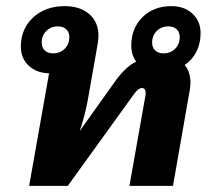

<svg xmlns="http://www.w3.org/2000/svg" viewBox="-20 -606 688 626"><path d="M582 -394Q601 -372 601 -336Q601 -330 599 -314L544 0H402L454 -293Q455 -297 455 -303Q455 -319 442 -319Q431 -319 416 -298L201 0H75L140 -367Q99 -368 73.5 -392Q48 -416 48 -454Q48 -512 88 -549Q128 -586 191 -586Q241 -586 271 -560Q301 -534 301 -490Q301 -482 299 -466L267 -284Q258 -233 240 -179L362 -350Q394 -391 424 -405Q408 -427 408 -457Q408 -514 444.5 -550Q481 -586 539 -586Q581 -586 607.5 -561.5Q634 -537 634 -498Q634 -464 620.5 -437.5Q607 -411 582 -394ZM206 -485Q206 -501 196 -510.5Q186 -520 169 -520Q146 -520 131 -505Q116 -490 116 -467Q116 -451 126 -441.5Q136 -432 153 -432Q176 -432 191 -447Q206 -462 206 -485ZM476 -467Q476 -451 486 -441.5Q496 -432 513 -432Q536 -432 551 -447Q566 -462 566 -485Q566 -501 556 -510.5Q546 -520 529 -520Q506 -520 491 -505Q476 -490 476 -467Z"/></svg>

Font: Sarabun ExtraBold
Style: Italic
Weight: 800
Italic angle: -10°
Designer: Suppakit Chalermlarp | Katatrad Co.,Ltd.
Foundry: Cadson Demak Co.,Ltd.
Version: Version 1.000; ttfautohint (v1.6)